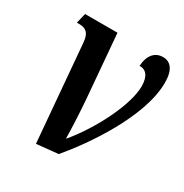

<svg xmlns="http://www.w3.org/2000/svg" viewBox="-134 -649 732 764"><g transform="rotate(30 231.5 -267.0)"><path d="M134 9 233 -1C312 -94 457 -300 457 -458C457 -518 434 -543 400 -543C364 -543 339 -517 336 -466C364 -467 384 -447 384 -399C384 -315 310 -167 229 -70H227C227 -103 224 -173 219 -240L194 -536H45L34 -490H43C74 -490 92 -479 96 -437Z"/></g></svg>

Font: Noto Serif Condensed Semi
Style: Italic
Weight: 600
Width: 3
Italic angle: -12°
Designer: Monotype Design Team
Foundry: Monotype Imaging Inc.
Version: Version 1.901